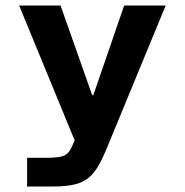

<svg xmlns="http://www.w3.org/2000/svg" viewBox="-20 -516 672 698"><path d="M78.5 162V57.7H151.5Q194.1 57.7 212.4 49.9Q230.6 42.2 240.4 19.1L251.5 -5.5L49.6 -496H200.1L315.2 -169.9H319.2L431.4 -496H582.4L371.6 14.8Q354.5 57.1 338.3 85.7Q322 114.4 301.1 131.2Q280.2 148.1 249.2 155Q218.3 162 172.4 162Z"/></svg>

Font: Atkinson Hyperlegible Mono ExtraLight
Style: Regular
Weight: 200
Monospace: yes
Designer: Elliott Scott, Megan Eiswerth, Linus Boman, Theodore Petrosky, Letters from Sweden
Foundry: Applied Design Works, Letters from Sweden
Version: Version 2.001